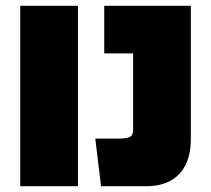

<svg xmlns="http://www.w3.org/2000/svg" viewBox="-20 -645 731 665"><path d="M50 -625H250V0H50ZM310 -165H393Q413 -165 427 -169.5Q441 -174 441 -195V-460H341V-625H641V-165Q641 -111 623 -74.5Q605 -38 570.5 -19Q536 0 486 0H330Z"/></svg>

Font: Changa ExtraBold
Style: Regular
Weight: 800
Designer: Eduardo Rodriguez Tunni
Foundry: Eduardo Rodriguez Tunni
Version: Version 3.002; ttfautohint (v1.8.2)